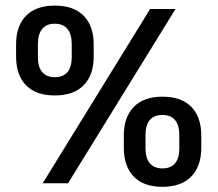

<svg xmlns="http://www.w3.org/2000/svg" viewBox="-20 -672 798 704"><path d="M229.5 0H136.5L530.5 -639H623.5ZM575.5 13Q506.5 13 470.2 -24.8Q434 -62.5 434 -130.5V-175Q434 -242.5 470.5 -280Q507 -317.5 575.5 -317.5Q644.5 -317.5 681.2 -280.5Q718 -243.5 718 -175V-130.5Q718 -62.5 681.2 -24.8Q644.5 13 575.5 13ZM575.5 -54.5Q606.5 -54.5 622 -73.2Q637.5 -92 637.5 -128.5V-176.5Q637.5 -213 621.8 -231.8Q606 -250.5 575.5 -250.5Q545 -250.5 529.2 -231.8Q513.5 -213 513.5 -176.5V-128.5Q513.5 -92 529.5 -73.2Q545.5 -54.5 575.5 -54.5ZM181 -322Q112 -322 75.5 -359.2Q39 -396.5 39 -464.5V-509.5Q39 -577 75.5 -614.2Q112 -651.5 181 -651.5Q250 -651.5 286.8 -614.2Q323.5 -577 323.5 -509.5V-464.5Q323.5 -397 286.8 -359.5Q250 -322 181 -322ZM181 -389Q211.5 -389 227.2 -407.5Q243 -426 243 -462.5V-511Q243 -547 227.2 -566Q211.5 -585 181 -585Q150.5 -585 134.8 -566Q119 -547 119 -511V-462.5Q119 -426 135 -407.5Q151 -389 181 -389Z"/></svg>

Font: Anek Kannada Medium Medium
Style: Regular
Weight: 500
Version: Version 1.003